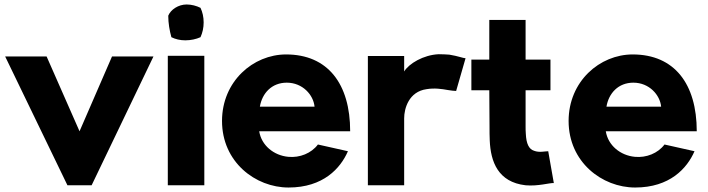

<svg xmlns="http://www.w3.org/2000/svg" viewBox="-20 -827 3162 857"><path d="M3 -575 281 0H389L665 -575H480L335 -241L188 -575Z M729 0H892V-578H729ZM731 -757C731 -723 737 -690 745 -661C763 -652 784 -647 807 -647C831 -647 855 -652 875 -661C884 -681 889 -703 889 -727C889 -751 884 -773 875 -792C857 -801 835 -807 813 -807C776 -807 742 -784 731 -757Z M971 -287C971 -104 1120 10 1268 10C1423 10 1500 -76 1533 -152L1399 -182C1370 -143 1318 -122 1267 -127C1202 -133 1147 -178 1137 -241H1543C1543 -453 1443 -584 1257 -584C1110 -584 971 -464 971 -287ZM1140 -351C1150 -411 1193 -458 1260 -458C1331 -458 1379 -403 1384 -351Z M1622 0H1784V-299C1784 -343 1805 -418 1884 -429C1920 -435 1952 -430 1980 -425C1994 -423 2006 -421 2016 -421L2058 -567C2048 -567 2024 -577 1986 -583C1972 -584 1956 -585 1938 -585C1870 -582 1805 -543 1784 -508V-577H1622Z M2084 -424H2164L2165 -262C2165 -241 2165 -220 2166 -200C2170 -105 2203 -14 2326 0C2382 5 2432 -11 2452 -10L2427 -152C2412 -152 2387 -145 2364 -154C2341 -161 2329 -185 2327 -230C2326 -241 2326 -252 2326 -265V-424H2437V-561H2326V-738H2164V-561H2084Z M2518 -287C2518 -104 2667 10 2815 10C2970 10 3047 -76 3080 -152L2946 -182C2917 -143 2865 -122 2814 -127C2749 -133 2694 -178 2684 -241H3090C3090 -453 2990 -584 2804 -584C2657 -584 2518 -464 2518 -287ZM2687 -351C2697 -411 2740 -458 2807 -458C2878 -458 2926 -403 2931 -351Z"/></svg>

Font: Rabbid Highway Sign IV
Style: Bd
Weight: 400
Foundry: Cannot Into Space Fonts
Version: Version 0.277